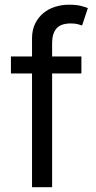

<svg xmlns="http://www.w3.org/2000/svg" viewBox="-20 -781 401 801"><path d="M319.6 -474.4H197.4V0H113.6V-474.4H25.6V-545.5H113.6V-620.7Q113.6 -655.9 126.6 -682.4Q139.6 -708.8 161 -726.4Q182.5 -744 210.2 -752.7Q237.9 -761.4 267 -761.4Q298.3 -761.4 317.6 -756.4Q337 -751.4 346.6 -747.2L322.4 -674.7Q316.1 -676.8 304.9 -680Q293.7 -683.2 275.6 -683.2Q234 -683.2 215.7 -662.3Q197.4 -641.3 197.4 -600.9V-545.5H319.6Z"/></svg>

Font: Fast_Sans-Dotted
Style: Regular
Weight: 400
Version: Version 3.018